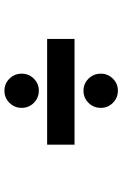

<svg xmlns="http://www.w3.org/2000/svg" viewBox="142 -750 566 890"><g transform="rotate(90 425.0 -305.0)"><path d="M400.5 -409Q367.5 -409 344.5 -432.5Q321.5 -456 321.5 -489.5Q321.5 -522 344.5 -545.2Q367.5 -568.5 400.5 -568.5Q433.5 -568.5 456.8 -545.2Q480 -522 480 -489.5Q480 -456 457 -432.5Q434 -409 400.5 -409ZM160.5 -367.5H650.5V-240.5H160.5ZM456.8 -66Q433.5 -42.5 400.5 -42.5Q367.5 -42.5 344.5 -66Q321.5 -89.5 321.5 -122.5Q321.5 -155.5 344.5 -178.8Q367.5 -202 400.5 -202Q433.5 -202 456.8 -178.8Q480 -155.5 480 -122.5Q480 -89.5 456.8 -66Z"/></g></svg>

Font: League Mono Wide
Style: Bold
Weight: 700
Width: 8
Designer: Tyler Finck
Foundry: The League of Moveable Type / Tyler Finck
Version: Version 2.210